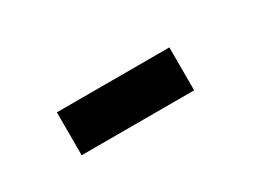

<svg xmlns="http://www.w3.org/2000/svg" viewBox="-14 -568 738 527"><g transform="rotate(-30 355.0 -304.0)"><path d="M148.5 -372H505V-236H148.5Z"/></g></svg>

Font: League Mono ExtraBold
Style: Regular
Weight: 800
Width: 6
Designer: Tyler Finck
Foundry: The League of Moveable Type / Tyler Finck
Version: Version 2.210